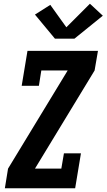

<svg xmlns="http://www.w3.org/2000/svg" viewBox="-20 -1007 570 1027"><path d="M6 0 23 -105 342 -630H201L188 -548H96L127 -735H504L486 -630L167 -105H308L322 -187H413L382 0ZM274 -800 167 -929 249 -981 335 -861 461 -987 530 -923 378 -800Z"/></svg>

Font: Iosevka Slab Extrabold Oblique
Style: Regular
Weight: 800
Italic angle: -9°
Monospace: yes
Designer: Belleve Invis
Foundry: Belleve Invis
Version: Version 11.1.1; ttfautohint (v1.8.3)